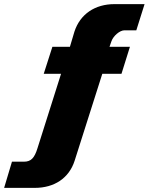

<svg xmlns="http://www.w3.org/2000/svg" viewBox="-72 -743 721 931"><path d="M558 -516H459L468 -542C477 -569 509 -596 531 -596H589L629 -723H483C389 -723 317 -675 289 -590L267 -516H182L140 -385H224L110 -25C95 24 78 41 44 41H-14L-52 168H97C191 168 263 121 290 36L424 -385H517Z"/></svg>

Font: United Sans Black
Style: Italic
Weight: 900
Italic angle: -8°
Designer: Pablo Impallari, Rodrigo Fuenzalida (Modified by Dan O. Williams)
Version: Version 1.000;PS 001.000;hotconv 1.0.88;makeotf.lib2.5.64775